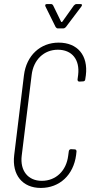

<svg xmlns="http://www.w3.org/2000/svg" viewBox="-20 -918 445 946"><path d="M204 -886 254 -785C257 -781 260 -778 265 -778H291C296 -778 300 -780 304 -784L381 -886C386 -893 385 -898 377 -898H357C352 -898 348 -895 344 -891L287 -811C286 -809 282 -809 281 -811L242 -891C240 -895 236 -898 232 -898H211C203 -898 201 -893 204 -886ZM181 8C274 8 342 -56 355 -154L357 -172C357 -178 354 -182 348 -182L330 -183C324 -183 320 -179 319 -173L316 -151C307 -77 256 -27 186 -27C118 -27 78 -77 87 -151L136 -549C145 -624 197 -673 265 -673C335 -673 374 -624 365 -549L362 -526C362 -520 365 -516 371 -516L389 -517C395 -517 400 -521 400 -527L403 -547C415 -645 362 -708 269 -708C179 -708 110 -645 98 -547L50 -154C38 -56 91 8 181 8Z"/></svg>

Font: Barlow Condensed ExtraLight
Style: Italic
Weight: 275
Width: 3
Italic angle: -7°
Designer: Jeremy Tribby
Foundry: Tribby Type
Version: Version 1.422;hotconv 1.0.109;makeotfexe 2.5.65596